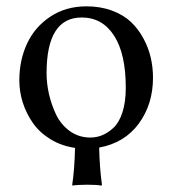

<svg xmlns="http://www.w3.org/2000/svg" viewBox="-20 -459 544 606"><path d="M237.8 -403.8Q127 -403.8 127 -228Q127 -196.3 134.3 -163.3Q141.6 -130.4 156.7 -98.1Q171.9 -65.9 200.2 -45.4Q228.5 -24.9 265.1 -24.9Q284.7 -24.9 302.7 -32.2Q320.8 -39.6 338.4 -55.9Q356 -72.3 366.5 -104.7Q377 -137.2 377 -182.1Q377 -289.1 340.1 -346.4Q303.2 -403.8 237.8 -403.8ZM41 -205.1Q41 -269.5 65.7 -322Q90.3 -374.5 139.2 -406.7Q188 -439 252.9 -439Q297.4 -439 333.5 -425.5Q369.6 -412.1 393.1 -389.9Q416.5 -367.7 432.6 -337.9Q448.7 -308.1 455.8 -277.1Q462.9 -246.1 462.9 -213.9Q462.9 -129.9 418 -68.8Q373 -7.8 293 6.8Q294.4 71.8 301.8 124L299.8 127Q289.1 124 254.9 124Q239.3 124 227.8 124.8Q216.3 125.5 212.9 126L209 127L208 124Q215.3 74.7 216.8 7.8Q173.8 1.5 139.4 -19.5Q105 -40.5 84 -70.6Q63 -100.6 52 -135Q41 -169.4 41 -205.1Z"/></svg>

Font: Common Serif
Style: Regular
Weight: 400
Designer: Philipp H. Poll, Khaled Hosny
Foundry: Stefan Peev, Context Ltd.
Version: Version 1.026